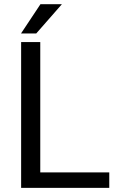

<svg xmlns="http://www.w3.org/2000/svg" viewBox="-20 -916 579 936"><path d="M512.7 -75.7H176.3V-710.9H83V0H512.7ZM82.5 -752.9H156.7L281.7 -895.5H177.2Z"/></svg>

Font: Bert Sans
Style: Regular
Weight: 400
Designer: Christian Robertson (Google), Cristiano Sobral
Foundry: Google, Cristiano Sobral
Version: Version 3.101